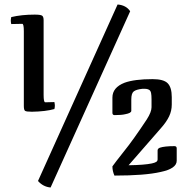

<svg xmlns="http://www.w3.org/2000/svg" viewBox="-20 -786 832 854"><path d="M744 -321V-354Q744 -397 726 -415.5Q708 -434 659 -434Q578 -434 534 -418Q480 -397 480 -352V-284Q480 -274 490 -274Q521 -274 537 -278Q564 -283 564 -293V-344Q564 -371 575 -379.5Q586 -388 613 -391H624Q636 -391 644 -386Q650 -382 652 -372Q654 -362 654 -344V-309Q654 -288 633 -255Q573 -164 530 -111Q492 -63 480 -46Q480 -25 489 -5Q624 -5 694 -21Q766 -36 766 -71V-126Q766 -136 756 -136Q712 -136 691 -129Q681 -125 681 -117V-77Q681 -70 675 -66Q669 -62 655 -59Q622 -52 552 -51L695 -215Q720 -243 732 -268Q744 -293 744 -321ZM503 -766 149 19Q172 45 205 48L559 -736Q541 -763 503 -766ZM224 -316Q224 -322 222 -332L181 -331Q174 -331 174 -364V-696Q174 -712 167 -716.5Q160 -721 134 -721Q76 -721 30 -710Q28 -700 28 -695Q28 -687 30 -679L79 -680Q86 -680 86 -647V-315Q86 -297 91.5 -293Q97 -289 122 -289Q183 -290 222 -301Q224 -309 224 -316Z"/></svg>

Font: Federant
Style: Regular
Weight: 400
Designer: Olexa M. Volochay, Alexei Vanyashin, Otto Ludwig Naegele
Foundry: Cyreal (www.cyreal.org)
Version: Version 1.011; ttfautohint (v1.4.1)